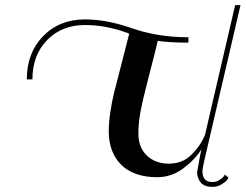

<svg xmlns="http://www.w3.org/2000/svg" viewBox="-20 -685 962 752"><path d="M922 -665 782 -64Q773 -27 773 -14Q773 28 812 28Q826 28 838 21Q850 14 856 6L861 -1L875 11Q873 15 868.5 21Q864 27 848 37Q832 47 812 47Q781 47 766.5 30Q752 13 752 -11L764 -77L769 -100Q742 -58 696.5 -24.5Q651 9 596 9Q504 9 455 -39.5Q406 -88 406 -171Q406 -206 412.5 -248Q419 -290 426.5 -320.5Q434 -351 454 -427.5Q474 -504 486 -553L479 -556Q395 -587 313 -587Q222 -587 164.5 -528Q107 -469 107 -374H85Q85 -478 149 -543.5Q213 -609 313 -609Q393 -609 486 -578Q593 -539 718 -539V-518Q643 -518 598 -525Q586 -475 563 -386.5Q540 -298 531 -251.5Q522 -205 522 -163Q522 -107 555.5 -75.5Q589 -44 641 -44Q695 -44 730.5 -79.5Q766 -115 783 -157L901 -665Z"/></svg>

Font: Sail
Style: Regular
Weight: 400
Designer: Miguel Hernandez
Foundry: Miguel Hernandez
Version: Version 1.002